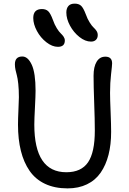

<svg xmlns="http://www.w3.org/2000/svg" viewBox="-20 -979 708 1057"><path d="M481 -750Q449.2 -750 417.2 -775.4Q385.3 -800.8 365.2 -838.1Q345.2 -875.5 345.2 -910.2Q345.2 -932.6 356.4 -945.8Q367.7 -959 391.1 -959Q413.6 -959 426.3 -947.3Q439 -935.5 452.1 -900.9Q461.4 -874.5 473.9 -855Q486.3 -835.4 495.6 -827.1Q504.9 -818.8 511.5 -808.6Q518.1 -798.3 518.1 -786.1Q518.1 -769.5 508.3 -759.8Q498.5 -750 481 -750ZM298.8 -721.2Q267.6 -721.2 235.4 -746.3Q203.1 -771.5 183.1 -808.8Q163.1 -846.2 163.1 -879.9Q163.1 -929.2 210.9 -929.2Q232.4 -929.2 245.1 -917.5Q257.8 -905.8 271 -870.1Q280.3 -843.3 292.7 -823.5Q305.2 -803.7 314.5 -795.2Q323.7 -786.6 330.3 -776.9Q336.9 -767.1 336.9 -755.9Q336.9 -721.2 298.8 -721.2ZM352.1 58.1Q281.2 58.1 228.3 33.2Q175.3 8.3 143.1 -38.3Q110.8 -85 95 -148.4Q79.1 -211.9 79.1 -293Q79.1 -322.3 81.5 -374.5Q84 -426.8 84 -443.8Q84 -485.8 80.6 -517.3Q77.1 -548.8 73 -563.5Q68.8 -578.1 65.4 -594.2Q62 -610.4 62 -625Q62 -668 103 -668Q133.8 -668 154.8 -622.6Q175.8 -577.1 175.8 -479Q175.8 -452.6 172.4 -387.5Q168.9 -322.3 168.9 -293Q168.9 -30.8 345.2 -30.8Q427.2 -30.8 464.6 -85.4Q502 -140.1 502 -259.8Q502 -321.3 498.5 -413.6Q495.1 -505.9 495.1 -562Q495.1 -611.3 512 -639.2Q528.8 -667 560.1 -667Q597.2 -667 597.2 -629.9Q597.2 -619.6 591.6 -571.8Q585.9 -523.9 585.9 -467.8Q585.9 -433.6 588.9 -362.8Q591.8 -292 591.8 -252.9Q591.8 -183.1 577.4 -126.7Q563 -70.3 534.2 -28.6Q505.4 13.2 459 35.6Q412.6 58.1 352.1 58.1Z"/></svg>

Font: Shantell Sans Bouncy
Style: Regular
Weight: 400
Designer: Stephen Nixon, Anya Danilova, Shantell Martin
Foundry: Arrow Type
Version: Version 1.006;[9816181b4]